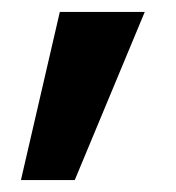

<svg xmlns="http://www.w3.org/2000/svg" viewBox="-20 -167 294 321"><path d="M222 -147 105 134H15L80 -147Z"/></svg>

Font: Fz Poppins SemBd
Style: Regular
Weight: 600
Designer: Ninad Kale (Devanagari), Jonny Pinhorn (Latin)
Foundry: Indian Type Foundry
Version: Vit hóa bi Vntype.Com & FontZin.Com